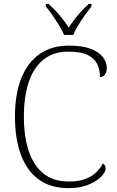

<svg xmlns="http://www.w3.org/2000/svg" viewBox="-20 -959 604 989"><path d="M332 10Q240 10 179 -35Q118 -80 87.5 -162.5Q57 -245 57 -358Q57 -472 89 -554Q121 -636 183 -680Q245 -724 335 -724Q405 -724 447.5 -707.5Q490 -691 510 -665Q530 -639 530 -610Q530 -588 520.5 -575Q511 -562 495 -562Q495 -601 480 -630.5Q465 -660 430 -676.5Q395 -693 330 -693Q255 -693 204 -652Q153 -611 128 -536Q103 -461 103 -358Q103 -256 128 -181Q153 -106 204 -65Q255 -24 334 -24Q384 -24 418 -36.5Q452 -49 474.5 -70.5Q497 -92 510 -117Q517 -113 520.5 -106Q524 -99 524 -89Q524 -79 512.5 -62.5Q501 -46 477.5 -29.5Q454 -13 418 -1.5Q382 10 332 10ZM310 -779Q301 -802 284.5 -828.5Q268 -855 250 -881Q232 -907 216 -926V-939H230Q254 -917 271.5 -898Q289 -879 304 -859.5Q319 -840 334 -817Q349 -840 364 -859.5Q379 -879 396.5 -898Q414 -917 437 -939H451V-926Q436 -907 417.5 -881Q399 -855 382.5 -828.5Q366 -802 357 -779Z"/></svg>

Font: Noto Serif Bengali ExtraLight
Style: Regular
Weight: 250
Version: Version 2.003